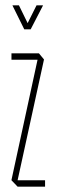

<svg xmlns="http://www.w3.org/2000/svg" viewBox="-20 -700 212 720"><path d="M23 -476V-477V-500H126L123 -476ZM46 -24H23V-25L126 -500L145 -477ZM46 0 23 -24H149V0ZM71 -590 27 -679V-680H51L95 -590ZM72 -590 117 -680H141V-679L95 -590Z"/></svg>

Font: Foldit Thin
Style: Regular
Weight: 100
Designer: Sophia Tai
Foundry: Sophia Tai
Version: Version 1.003